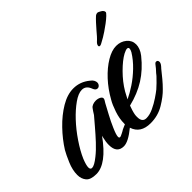

<svg xmlns="http://www.w3.org/2000/svg" viewBox="-123 -684 878 878"><g transform="rotate(-45 316.0 -245.0)"><path d="M405 20Q340 20 323 -33Q273 8 244 8Q199 8 199 -45Q199 -65 205 -89Q206 -93 207 -97Q131 9 65 9Q28 9 14 -8Q0 -25 0 -50Q0 -82 15 -117Q30 -152 41 -171Q68 -214 106 -253.5Q144 -293 186 -318Q228 -343 267 -343Q311 -343 346 -314Q356 -307 360 -299Q364 -291 364 -285Q364 -276 358.5 -270Q353 -264 346 -264Q334 -264 328 -280Q317 -311 290 -311Q267 -311 236 -289Q205 -267 175 -235Q143 -201 115 -159.5Q87 -118 72 -83Q60 -53 60 -39Q60 -25 71 -25Q86 -25 117 -50Q141 -69 166 -96Q191 -123 213 -149Q235 -175 248 -190Q253 -198 257.5 -205Q262 -212 266 -217Q271 -224 280.5 -227.5Q290 -231 300 -231Q315 -231 326 -224Q337 -217 331 -205Q330 -204 328.5 -201Q327 -198 323 -192Q314 -175 297.5 -144.5Q281 -114 269 -86Q262 -70 258.5 -59Q255 -48 255 -42Q255 -34 261 -34Q264 -34 268.5 -36Q273 -38 279 -41Q284 -43 287.5 -45.5Q291 -48 295 -50Q303 -53 308.5 -56Q314 -59 318 -60V-64Q318 -96 329.5 -130Q341 -164 353 -184Q378 -229 411 -264.5Q444 -300 479 -321Q514 -342 543 -342Q572 -342 592.5 -325Q613 -308 613 -282Q613 -270 608 -256.5Q603 -243 592 -229Q552 -179 504.5 -149Q457 -119 395 -104Q391 -93 387.5 -82Q384 -71 382 -60Q381 -56 381 -51.5Q381 -47 381 -43Q381 -10 408 -10Q429 -10 453.5 -21.5Q478 -33 499.5 -47.5Q521 -62 532 -71Q543 -81 553.5 -91Q564 -101 576 -114Q578 -117 580.5 -119.5Q583 -122 584 -124Q592 -132 598.5 -140Q605 -148 612 -157Q616 -162 621 -162Q632 -162 632 -149Q632 -144 627 -136Q624 -132 621 -128.5Q618 -125 615 -122Q600 -103 585 -85Q570 -67 554 -51Q531 -27 492 -3.5Q453 20 405 20ZM407 -132Q433 -144 464 -164.5Q495 -185 524 -213Q553 -241 572 -272Q578 -283 578 -290Q578 -298 569 -298Q562 -298 546 -290Q518 -275 483 -240Q448 -205 425 -166Q421 -159 416.5 -150Q412 -141 407 -132ZM492 -394Q485 -394 485 -400Q485 -408 494 -417Q503 -425 512 -435Q521 -445 530 -456Q542 -470 554 -483Q566 -496 576 -505Q582 -510 590 -510Q594 -510 606.5 -502.5Q619 -495 619 -485Q619 -481 608 -470.5Q597 -460 581 -448Q565 -436 550 -426Q535 -416 528 -412L510 -402L499 -396Q494 -394 492 -394Z"/></g></svg>

Font: Birthstone Bounce Medium
Style: Regular
Weight: 500
Designer: Robert E. Leuschke
Foundry: Rob Leuschke
Version: Version 1.010; ttfautohint (v1.8.3)